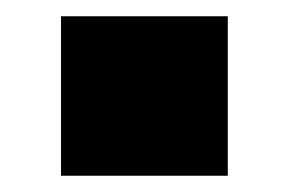

<svg xmlns="http://www.w3.org/2000/svg" viewBox="-20 -216 355 236"><path d="M55 0V-196H260V0Z"/></svg>

Font: Nunito Sans 10pt SemiExpanded Black
Style: Regular
Weight: 900
Width: 6
Designer: Vernon Adams
Foundry: Vernon Adams
Version: Version 3.101;gftools[0.9.27]